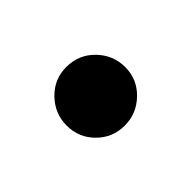

<svg xmlns="http://www.w3.org/2000/svg" viewBox="-42 -172 248 248"><g transform="rotate(45 82.0 -47.5)"><path d="M28 -47Q28 -70 44 -85.5Q60 -101 82 -101Q104 -101 119.5 -85Q135 -69 135 -47Q135 -25 119.5 -9.5Q104 6 82 6Q60 6 44 -9.5Q28 -25 28 -47Z"/></g></svg>

Font: Arapey
Style: Regular
Weight: 400
Designer: Eduardo Rodriguez Tunni
Foundry: Eduardo Rodriguez Tunni
Version: Version 4.000